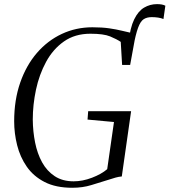

<svg xmlns="http://www.w3.org/2000/svg" viewBox="-20 -880 802 908"><path d="M592.5 -611 588 -681Q595.5 -749 614.5 -788.2Q633.5 -827.5 661.5 -844Q689.5 -860.5 722.5 -860.5Q734.5 -860.5 744.5 -858.8Q754.5 -857 762 -853L753 -790Q742.5 -794.5 728 -796.8Q713.5 -799 697.5 -799Q674.5 -799 659.2 -789Q644 -779 632.8 -748.2Q621.5 -717.5 610 -655.5ZM322 8Q244 8 191 -19.2Q138 -46.5 106.5 -92Q75 -137.5 61 -193.5Q47 -249.5 47 -306.5Q47 -407 75.5 -489Q104 -571 154.5 -629.5Q205 -688 272.2 -719.5Q339.5 -751 417 -751Q463 -751 497 -746Q531 -741 556 -734.8Q581 -728.5 600.5 -724.5Q605.5 -723.5 610.2 -722Q615 -720.5 622.5 -720.5L595.5 -573H557.5L551 -682Q531.5 -695 500.8 -707.8Q470 -720.5 407.5 -720.5Q334.5 -720.5 282.5 -684Q230.5 -647.5 198 -587.5Q165.5 -527.5 150.2 -456Q135 -384.5 135 -314.5Q135.5 -258.5 146 -206Q156.5 -153.5 179.2 -112.2Q202 -71 238.8 -46.8Q275.5 -22.5 328.5 -22.5Q370.5 -22.5 415 -39.5Q459.5 -56.5 487 -80L519 -303L394 -314.5L397 -354H600L556 -45.5Q542 -44.5 526 -40Q510 -35.5 484 -27Q453.5 -17.5 412.2 -4.8Q371 8 322 8Z"/></svg>

Font: Merriweather 120pt Light
Style: Italic
Weight: 300
Italic angle: -7.8°
Version: Version 2.101